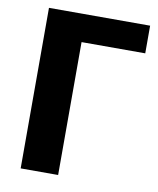

<svg xmlns="http://www.w3.org/2000/svg" viewBox="-82 -793 708 858"><g transform="rotate(10 272.0 -364.0)"><path d="M529.5 -603H240.5V0H70.5V-728.5H529.5Z"/></g></svg>

Font: Lato ExtraBold
Style: Regular
Weight: 800
Designer: Lukasz Dziedzic with Adam Twardoch and Botio Nikoltchev
Foundry: tyPoland Lukasz Dziedzic
Version: Version 2.015; 2015-08-06; http://www.latofonts.com/